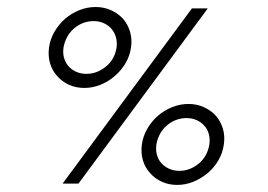

<svg xmlns="http://www.w3.org/2000/svg" viewBox="-20 -524 766 548"><path d="M426.3 -111.8Q429 -127.1 436.3 -141Q443.7 -154.9 455.4 -165.2Q467 -175.6 481.6 -181.3Q496.2 -187 512.2 -187Q528.2 -187 541.4 -181.1Q554.6 -175.2 563.3 -164.9Q572 -155.7 575.9 -141.7Q579.9 -127.7 577.5 -111.6Q575 -95.5 567.5 -81.7Q560 -67.8 548.5 -58.1Q536.6 -47.9 522.2 -42.1Q507.8 -36.4 491.7 -36.4Q478.6 -36.4 467.1 -40.6Q455.6 -44.8 446.9 -52.3Q434.8 -61.9 429.3 -77.6Q423.7 -93.3 426.3 -111.8ZM485.8 3.8Q509.3 3.8 531.7 -5.3Q554.1 -14.3 572.9 -30.1Q591.1 -45.3 603.4 -66.5Q615.7 -87.7 619 -112.3Q622.4 -135.8 616.1 -156.9Q609.7 -178.1 595.9 -193.9Q582 -209 561.8 -218.1Q541.6 -227.3 518.2 -227.3Q494 -227.3 471.4 -218.2Q448.9 -209.1 431.1 -193.9Q412.9 -178.1 400.6 -156.9Q388.3 -135.8 385 -112.3Q381.6 -87.7 387.9 -66.4Q394.3 -45.2 408.1 -30.3Q421.9 -14.3 441.8 -5.3Q461.7 3.8 485.8 3.8ZM161.3 -388.4Q164 -403.9 171.3 -417.8Q178.7 -431.7 190.4 -442Q202 -452.3 216.6 -458.1Q231.2 -463.8 247.3 -463.8Q262.5 -463.8 275.4 -458.2Q288.3 -452.6 297.1 -442.9Q306.4 -432.7 310.6 -418.6Q314.9 -404.5 312.7 -388.4Q310.3 -372.3 302.9 -358.6Q295.5 -345 283.9 -335.3Q272 -325 257.4 -319.1Q242.8 -313.2 226.9 -313.2Q211.8 -313.2 199.4 -318.3Q187.1 -323.4 178.3 -332.1Q168 -342.3 163.4 -356.8Q158.7 -371.3 161.3 -388.4ZM220.8 -273Q244.3 -273 266.7 -282Q289.2 -291 307.3 -306.9Q325.5 -322.1 338.1 -343.3Q350.7 -364.4 354 -389Q357.4 -412.6 351.1 -433.7Q344.7 -454.8 330.9 -470.7Q317 -485.8 296.8 -494.9Q276.6 -504 253.2 -504Q229 -504 206.4 -495Q183.9 -485.9 166.1 -470.7Q147.9 -454.8 135.6 -433.7Q123.3 -412.6 120 -389Q116.6 -364.4 122.9 -343.2Q129.3 -321.9 143.1 -307.1Q156.9 -291.1 176.8 -282Q196.7 -273 220.8 -273ZM158.7 0H204Q297 -126 388.5 -250Q480 -374 573 -500H527.7Q434.7 -374 343.2 -250Q251.7 -126 158.7 0Z"/></svg>

Font: Josefin Slab Thin
Style: Italic
Weight: 100
Italic angle: -12°
Designer: Santiago Orozco
Foundry: Typemade
Version: Version 2.000